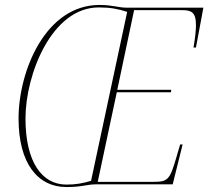

<svg xmlns="http://www.w3.org/2000/svg" viewBox="-20 -745 842 776"><path d="M249 11C313 11 330 0 370 0H678L718 -161H708L694 -113C666 -16 659 -10 596 -10H375L452 -372H671L672 -382H454L522 -704H715C752 -704 772 -697 772 -644C772 -622 769 -593 762 -553H772L802 -714H493C457 -714 436 -725 382 -725C164 -725 55 -458 55 -266C55 -85 132 11 249 11ZM248 1C151 1 83 -88 83 -266C83 -444 189 -715 379 -715C426 -715 457 -709 494 -697L348 -14C313 -4 288 1 248 1Z"/></svg>

Font: Noto Serif Display Condensed Thin
Style: Italic
Weight: 100
Width: 3
Italic angle: -12°
Designer: Monotype Design Team
Foundry: Monotype Imaging Inc.
Version: Version 2.009